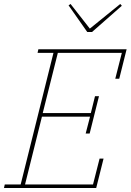

<svg xmlns="http://www.w3.org/2000/svg" viewBox="-23 -946 657 966"><path d="M1 -18H81L246 -680H166L170 -698H614L577 -550H557L590 -680H268L192 -377H434L455 -462H475L428 -274H408L430 -359H188L103 -18H445L478 -148H498L461 0H-3ZM322 -919 332 -926 429 -802 582 -926 590 -917 440 -785H416Z"/></svg>

Font: IBM Plex Serif Thin
Style: Italic
Weight: 100
Italic angle: -14°
Designer: Mike Abbink, Paul van der Laan, Pieter van Rosmalen
Foundry: Bold Monday
Version: Version 3.001